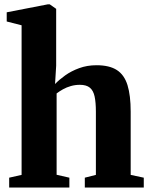

<svg xmlns="http://www.w3.org/2000/svg" viewBox="-20 -838 673 858"><path d="M76.5 -56.5V-725L10 -742V-783L193 -818.5H202.5L231 -798.5V-544.5L226 -462.5Q244 -481.5 271.2 -501Q298.5 -520.5 334 -533.5Q369.5 -546.5 411 -546.5Q469 -546.5 502.2 -525Q535.5 -503.5 549.8 -457.5Q564 -411.5 564 -339V-56.5L622.5 -44V0H359V-44L408.5 -56.5V-338.5Q408.5 -380 402.8 -406.8Q397 -433.5 381.5 -446.2Q366 -459 337 -459Q316 -459 296.8 -453.5Q277.5 -448 261.5 -439Q245.5 -430 233 -420.5V-57L290 -44V0H21V-44Z"/></svg>

Font: Merriweather 72pt ExtraBold
Style: Regular
Weight: 800
Version: Version 2.100